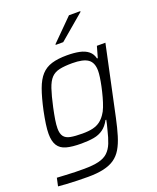

<svg xmlns="http://www.w3.org/2000/svg" viewBox="-170 -838 938 1144"><g transform="rotate(-20 299.0 -266.0)"><path d="M187 206Q155 206 119 205Q83 204 51.5 202Q20 200 -1 198L10 147Q36 148 65.5 150Q95 152 124.5 152.5Q154 153 179 153Q238 153 274.5 144Q311 135 332.5 114.5Q354 94 367 61.5Q380 29 391 -18Q395 -32 399 -49Q403 -66 405 -77H400Q382 -43 356.5 -24.5Q331 -6 297 0Q263 6 218 6Q159 6 123 -4Q87 -14 70 -41Q53 -68 53 -115Q53 -141 58 -176Q63 -211 72 -255Q89 -334 107.5 -385Q126 -436 152.5 -465Q179 -494 218.5 -506Q258 -518 315 -518Q360 -518 394 -511Q428 -504 449.5 -486.5Q471 -469 478 -439H483L503 -510H557L463 -69Q450 -8 436 38Q422 84 403 116Q384 148 356 167.5Q328 187 286.5 196.5Q245 206 187 206ZM244 -48Q284 -48 310.5 -54.5Q337 -61 356 -75Q375 -89 390 -111Q402 -127 412 -153Q422 -179 430.5 -210Q439 -241 445.5 -271.5Q452 -302 455.5 -327Q459 -352 459 -368Q459 -420 428.5 -441.5Q398 -463 329 -463Q280 -463 248 -456Q216 -449 196 -428Q176 -407 162 -365.5Q148 -324 133 -255Q124 -213 119 -181.5Q114 -150 114 -127Q114 -94 127 -76.5Q140 -59 168.5 -53.5Q197 -48 244 -48ZM274 -599 275 -604 409 -738H481L480 -733L322 -599Z"/></g></svg>

Font: Saira Thin Light
Style: Italic
Weight: 300
Italic angle: -12°
Version: Version 1.101